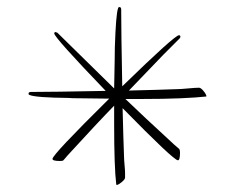

<svg xmlns="http://www.w3.org/2000/svg" viewBox="-20 -548 639 545"><path d="M312 -23 310 -24Q304 -74 304 -196V-248Q259 -202 172 -107L160 -93Q158 -91 150 -91Q129 -91 129 -97Q129 -109 290 -268Q240 -269 211 -269Q182 -269 174 -270Q83 -271 65 -278Q61 -279 61 -282Q61 -287 68 -287Q126 -287 280 -290Q134 -442 134 -453Q134 -457 138 -457Q139 -457 143 -455L194 -405L304 -297Q305 -346 305.5 -375Q306 -404 306 -414Q309 -507 315 -524Q316 -528 319 -528Q324 -528 324 -521Q324 -462 327 -303Q476 -448 488 -448Q492 -448 492 -444Q492 -441 490 -439L444 -393L346 -291Q389 -292 423.5 -293Q458 -294 484 -295Q488 -295 495.5 -295.5Q503 -296 514 -297Q524 -298 532 -298.5Q540 -299 545 -299Q550 -299 557.5 -290Q565 -281 566 -275L565 -274Q538 -271 491.5 -269Q445 -267 378 -267H336Q359 -245 393.5 -212.5Q428 -180 475 -137L489 -125Q491 -121 491 -115Q491 -93 485 -93Q473 -93 328 -241Q329 -198 330 -164.5Q331 -131 332 -105Q332 -101 332.5 -93Q333 -85 334 -74Q335 -64 335 -56.5Q335 -49 335 -44Q335 -39 326 -31.5Q317 -24 312 -23Z"/></svg>

Font: Love Light
Style: Regular
Weight: 400
Designer: Robert E. Leuschke
Foundry: Robert E. Leuschke
Version: Version 1.010; ttfautohint (v1.8.3)